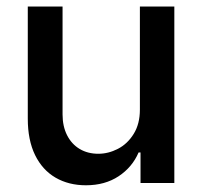

<svg xmlns="http://www.w3.org/2000/svg" viewBox="-20 -550 607 577"><path d="M400.4 -530.3H503.9V0H402.3V-91.8H396.5Q377.4 -47.4 336.4 -20.3Q295.4 6.8 238.3 6.8Q186.5 6.8 147 -16.1Q107.4 -39.1 85.4 -84Q63.5 -128.9 63.5 -193.4V-530.3H168V-206.1Q168 -170.4 181.6 -143.6Q195.3 -116.7 219.5 -102.3Q243.7 -87.9 275.4 -87.9Q305.7 -87.9 334.5 -102.8Q363.3 -117.7 381.8 -147.7Q400.4 -177.7 400.4 -220.7Z"/></svg>

Font: Pretendard GOV Medium
Style: Regular
Weight: 500
Designer: Base glyphs from Inter by Rasmus Andersson; Hangeul glyphs from Noto Sans CJK(Source Han Sans) by Jang Soo-young and Kan
Foundry: Kil Hyung-jin
Version: Version 1.309